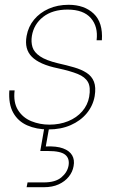

<svg xmlns="http://www.w3.org/2000/svg" viewBox="-20 -528 480 801"><path d="M182 12Q132 12 93.5 -5Q55 -22 35 -58Q15 -94 19 -151H41Q35 -101 55 -69Q75 -37 110.5 -22.5Q146 -8 186 -8Q229 -8 264.5 -22.5Q300 -37 323 -63.5Q346 -90 352 -124Q359 -164 347 -185.5Q335 -207 304 -219.5Q273 -232 222 -243Q183 -251 156 -263Q129 -275 113 -291Q97 -307 91.5 -328.5Q86 -350 91 -378Q98 -417 122 -446Q146 -475 183 -491.5Q220 -508 266 -508Q332 -508 371 -471Q410 -434 405 -360H383Q390 -417 359 -452.5Q328 -488 262 -488Q199 -488 160 -457.5Q121 -427 113 -378Q109 -353 115.5 -331.5Q122 -310 147 -293Q172 -276 222 -264Q258 -256 289 -247Q320 -238 341.5 -224Q363 -210 372 -187Q381 -164 375 -127Q368 -87 342 -55.5Q316 -24 275 -6Q234 12 182 12ZM91 253 95 233H163Q211 233 236 212Q261 191 266 163Q271 133 252 117.5Q233 102 181 102H148L167 -7H187L171 83Q216 81 243 91Q270 101 281 120Q292 139 287 165Q283 189 267 209Q251 229 225 241Q199 253 163 253Z"/></svg>

Font: DM Sans 28pt Thin
Style: Italic
Weight: 250
Italic angle: -10°
Version: Version 4.004;gftools[0.9.30]